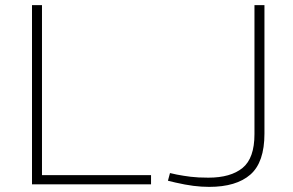

<svg xmlns="http://www.w3.org/2000/svg" viewBox="-20 -720 1143 750"><path d="M105 0V-700H144V-36H570V0ZM797 10Q767 10 735.5 6Q704 2 665 -7L636 -14L644 -44L671 -38Q697 -33 725 -29.5Q753 -26 794 -26Q881 -26 927.5 -64Q974 -102 974 -196V-700H1013V-198Q1013 -86 958 -38Q903 10 797 10Z"/></svg>

Font: REM Thin
Style: Regular
Weight: 250
Designer: Octavio Pardo
Foundry: Ashler Design
Version: Version 1.005;gftools[0.9.28]